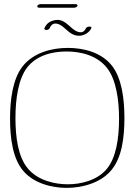

<svg xmlns="http://www.w3.org/2000/svg" viewBox="-20 -912 656 941"><path d="M162.6 -880.5C162.6 -876.6 166.5 -874.2 172.4 -874.2H343.3C350.6 -874.2 359.9 -878.6 359.9 -885.4C359.9 -889.3 356 -891.8 350.1 -891.8H179.2C171.9 -891.8 162.6 -887.4 162.6 -880.5ZM207 -765.1C213.9 -765.1 221.2 -768.6 223.1 -773.4C228.6 -787.2 237.8 -796.6 251.9 -796.6C256.8 -796.6 262.4 -795.5 268.6 -793C296.4 -781.7 314 -750.5 345.2 -740.2C352.4 -737.8 359.6 -736.7 366.5 -736.7C394.6 -736.7 418.6 -754.5 427.2 -772.9C427.8 -774.2 428.1 -775.2 428.1 -776.2C428.1 -780.1 423.8 -781.7 418.7 -781.7C412 -781.7 403.9 -778.9 401.9 -774.4C396.2 -762.4 388 -753.9 374.8 -753.9C370.8 -753.9 366.3 -754.6 361.3 -756.3C326.4 -767.9 305 -814.6 261.2 -814.6C253 -814.6 244 -813 233.9 -809.1C215.3 -802.2 203.6 -788.6 197.8 -773.9C197.4 -773.1 197.3 -772.4 197.3 -771.6C197.3 -767.9 201.3 -765.1 207 -765.1ZM306.2 -659.7C374.5 -659.7 457 -641.1 505.9 -577.1C548.8 -521 563.5 -423.3 563.5 -330.6C563.5 -232.9 548.8 -138.2 502.9 -83.5C456.5 -28.3 377.4 -8.8 312.5 -8.8C247.6 -8.8 165 -27.8 116.7 -85.9C69.3 -142.1 55.7 -236.8 55.7 -334.5C55.7 -427.2 70.3 -525.4 112.3 -580.1C159.2 -641.6 237.3 -659.7 306.2 -659.7ZM312.5 -677.2C237.8 -677.2 144 -656.2 89.4 -585C42.5 -523.4 29.3 -424.3 29.3 -330.6C29.3 -231.9 43 -135.3 93.3 -75.2C145.5 -13.2 234.4 8.8 306.2 8.8C377.9 8.8 471.2 -12.7 525.4 -77.6C577.1 -139.2 589.8 -235.8 589.8 -334.5C589.8 -428.2 576.2 -527.8 530.3 -587.9C477.5 -656.7 387.7 -677.2 312.5 -677.2Z"/></svg>

Font: WireWyrm
Style: Light
Weight: 200
Version: Version 001.000